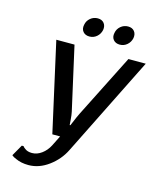

<svg xmlns="http://www.w3.org/2000/svg" viewBox="-129 -965 882 1070"><g transform="rotate(15 312.0 -430.0)"><path d="M236 -820Q240 -844 258.5 -859.5Q277 -875 301 -875Q325 -875 337.5 -859.5Q350 -844 346 -820Q341 -796 323 -780.5Q305 -765 281 -765Q257 -765 244 -780.5Q231 -796 236 -820ZM411 -820Q415 -844 433.5 -859.5Q452 -875 476 -875Q500 -875 512.5 -859.5Q525 -844 521 -820Q516 -796 498 -780.5Q480 -765 456 -765Q432 -765 419 -780.5Q406 -796 411 -820ZM138 15Q96 15 64 0Q48 -6 38 -15L75 -80H85Q92 -71 99 -67Q114 -55 140 -55Q169 -55 195.5 -74.5Q222 -94 238 -125L268 -185H223L108 -700H213L295 -335Q299 -317 301 -288L303 -260H307L319 -288Q321 -293 328.5 -310.5Q336 -328 340 -335L524 -700H624L338 -125Q309 -66 254 -25.5Q199 15 138 15Z"/></g></svg>

Font: Scada
Style: Italic
Weight: 400
Italic angle: -10°
Designer: Jovanny Lemonad
Foundry: Jovanny Lemonad
Version: Version 4.100;PS 004.100;hotconv 1.0.88;makeotf.lib2.5.64775